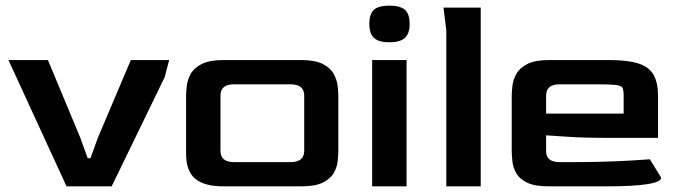

<svg xmlns="http://www.w3.org/2000/svg" viewBox="-20 -661 2405 681"><path d="M216 0 10 -448H150L265 -172L291 -100H301L327 -172L444 -448H580L564 -387L376 0Z M772 0Q705 0 672.5 -27Q640 -54 640 -115V-320Q640 -335 642.5 -356.5Q645 -378 656.5 -399Q668 -420 695.5 -434Q723 -448 772 -448H1048Q1098 -448 1125 -434Q1152 -420 1163.5 -399Q1175 -378 1177.5 -356.5Q1180 -335 1180 -320V-128Q1180 -110 1177.5 -88Q1175 -66 1163 -46Q1151 -26 1124 -13Q1097 0 1048 0ZM810 -86H1010Q1059 -86 1059 -126V-322Q1059 -362 1010 -362H810Q762 -362 762 -322V-126Q762 -86 810 -86Z M1361 -511Q1324 -511 1307 -526Q1290 -541 1290 -576Q1290 -612 1306.5 -626.5Q1323 -641 1361 -641Q1399 -641 1416 -626.5Q1433 -612 1433 -576Q1433 -542 1416 -526.5Q1399 -511 1361 -511ZM1300 0V-448H1422V0Z M1563 0V-554L1553 -634H1685V0Z M1927 0Q1877 0 1850 -13Q1823 -26 1811.5 -46Q1800 -66 1797.5 -88Q1795 -110 1795 -128V-320Q1795 -335 1797.5 -356.5Q1800 -378 1811.5 -399Q1823 -420 1850.5 -434Q1878 -448 1927 -448H2142Q2208 -448 2245.5 -435.5Q2283 -423 2298.5 -395Q2314 -367 2314 -320V-172H2139Q2049 -172 1992.5 -176Q1936 -180 1917 -181V-126Q1916 -86 1965 -86H2016Q2070 -86 2121.5 -87.5Q2173 -89 2216 -91.5Q2259 -94 2285 -96L2325 -31Q2325 0 2128 0ZM1917 -258H2192V-322Q2192 -342 2187.5 -350Q2183 -358 2161 -360Q2139 -362 2086 -362H1965Q1917 -362 1917 -322Z"/></svg>

Font: Goldman
Style: Regular
Weight: 400
Designer: Jaikishan Patel
Version: Version 1.000; ttfautohint (v1.8.3)